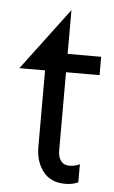

<svg xmlns="http://www.w3.org/2000/svg" viewBox="-50 -684 435 730"><g transform="rotate(5 167.5 -319.0)"><path d="M227 11Q255 11 276 1V-68Q257 -59 237 -59Q215 -59 204 -74Q193 -89 193 -112V-412H321V-482H193V-649L15 -412H113V-120Q113 -64 142 -26.5Q171 11 227 11Z"/></g></svg>

Font: Geom Light
Style: Regular
Weight: 300
Version: Version 1.102